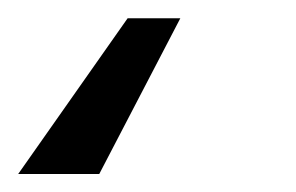

<svg xmlns="http://www.w3.org/2000/svg" viewBox="-40 11 327 212"><path d="M159.1 31.2H100.9L-19.9 203.1H69.6Z"/></svg>

Font: Magic Ui Pro
Style: Italic
Weight: 400
Italic angle: -9.39999°
Designer: Stefan Endress, Andreas Faust
Version: Version 1.000;FEAKit 1.0